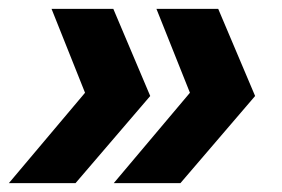

<svg xmlns="http://www.w3.org/2000/svg" viewBox="-39 -481 635 432"><path d="M-19 -69 174 -298 180 -203 77 -461H216L299 -265L131 -69ZM217 -69 410 -298 416 -203 313 -461H452L535 -265L367 -69Z"/></svg>

Font: Kantumruy Pro
Style: Bold Italic
Weight: 700
Italic angle: -13°
Version: Version 1.002